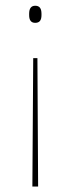

<svg xmlns="http://www.w3.org/2000/svg" viewBox="-20 -512 252 685"><path d="M113.5 -304.5 116 153.5H95.5L98.5 -304.5ZM105.5 -491.5Q117 -491.5 122.5 -484.5Q128 -477.5 128 -463V-458Q128 -444 122.5 -437.2Q117 -430.5 105.5 -430.5Q95 -430.5 89.5 -437.2Q84 -444 84 -458V-463Q84 -477.5 89.5 -484.5Q95 -491.5 105.5 -491.5Z"/></svg>

Font: Anek Latin Thin
Style: Regular
Weight: 250
Designer: Yesha Goshar
Foundry: Ek Type
Version: Version 1.003